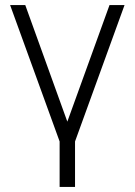

<svg xmlns="http://www.w3.org/2000/svg" viewBox="-20 -560 533 760"><path d="M216 180H277V0L473 -540H413.5L246.5 -78.5L80 -540H20L216 0Z"/></svg>

Font: Eudonet Light
Style: Regular
Weight: 300
Designer: Mikhail Sharanda
Foundry: Mikhail Sharanda
Version: Version 4.503;Glyphs 3.1.2 (3151)